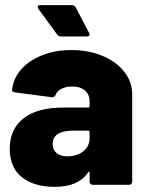

<svg xmlns="http://www.w3.org/2000/svg" viewBox="-20 -720 574 748"><path d="M258 -525Q325 -525 379 -502.5Q433 -480 464 -440.5Q495 -401 495 -353V-12Q495 -7 491.5 -3.5Q488 0 483 0H341Q336 0 332.5 -3.5Q329 -7 329 -12V-47Q329 -51 328 -51.5Q327 -52 327 -52Q325 -52 323 -48Q285 8 193 8Q113 8 65.5 -29.5Q18 -67 18 -140Q18 -217 71.5 -259Q125 -301 227 -301H324Q329 -301 329 -306V-325Q329 -352 311 -367.5Q293 -383 261 -383Q237 -383 219.5 -374Q202 -365 197 -351Q192 -341 184 -341Q184 -341 183 -341L39 -360Q27 -362 27 -369Q31 -413 61.5 -448.5Q92 -484 143.5 -504.5Q195 -525 258 -525ZM242 -111Q280 -111 304.5 -130.5Q329 -150 329 -182V-206Q329 -211 324 -211H264Q226 -211 205.5 -198Q185 -185 185 -159Q185 -137 200 -124Q215 -111 242 -111ZM327 -592Q329 -588 329 -586Q329 -578 319 -578H217Q208 -578 203 -585L130 -685Q127 -690 127 -693Q127 -700 137 -700H260Q270 -700 275 -691Z"/></svg>

Font: LinhAnh ExtBd
Style: Regular
Weight: 800
Designer: Jeremy Tribby
Foundry: Tribby Type
Version: Version 1.408